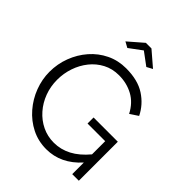

<svg xmlns="http://www.w3.org/2000/svg" viewBox="-249 -1063 1215 1215"><g transform="rotate(45 358.0 -456.0)"><path d="M374 5Q302 5 241.5 -25.5Q181 -56 136 -108Q91 -160 66.5 -224.5Q42 -289 42 -356Q42 -427 66.5 -491.5Q91 -556 135 -606.5Q179 -657 239 -686Q299 -715 370 -715Q475 -715 541 -672Q607 -629 641 -560L587 -524Q553 -590 496 -621Q439 -652 369 -652Q310 -652 262.5 -627Q215 -602 181.5 -560Q148 -518 130 -465Q112 -412 112 -355Q112 -295 132 -241.5Q152 -188 188.5 -146.5Q225 -105 273.5 -81.5Q322 -58 379 -58Q440 -58 495.5 -87Q551 -116 602 -177V-295H444V-349H661V0H602V-104Q504 5 374 5ZM246 -832 344 -917H394L493 -832L454 -811L369 -874L284 -811Z"/></g></svg>

Font: Raleway
Style: Regular
Weight: 400
Designer: Matt McInerney, Pablo Impallari, Rodrigo Fuenzalida
Foundry: Matt McInerney, Pablo Impallari, Rodrigo Fuenzalida
Version: Version 4.101;RELEASE